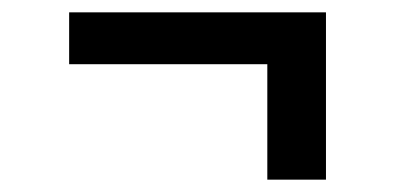

<svg xmlns="http://www.w3.org/2000/svg" viewBox="-20 -402 640 311"><path d="M413 -111V-298H92V-382H508V-111Z"/></svg>

Font: Iosevka Slab Medium Extended
Style: Regular
Weight: 500
Width: 7
Monospace: yes
Designer: Belleve Invis
Foundry: Belleve Invis
Version: Version 11.1.1; ttfautohint (v1.8.3)